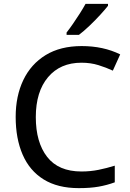

<svg xmlns="http://www.w3.org/2000/svg" viewBox="-20 -962 673 992"><path d="M401 -638Q291 -638 228 -563Q165 -488 165 -357Q165 -227 223.5 -151.5Q282 -76 401 -76Q447 -76 489 -84.5Q531 -93 573 -106V-20Q532 -5 489 2.5Q446 10 387 10Q278 10 205.5 -35Q133 -80 97 -163Q61 -246 61 -358Q61 -466 100.5 -548.5Q140 -631 216 -677.5Q292 -724 402 -724Q514 -724 601 -681L563 -597Q529 -613 488.5 -625.5Q448 -638 401 -638ZM538 -932Q524 -914 498 -885.5Q472 -857 442 -828.5Q412 -800 388 -782H324V-794Q339 -813 357 -839Q375 -865 392.5 -892.5Q410 -920 422 -942H538Z"/></svg>

Font: Noto Sans Kayah Li Medium
Style: Regular
Weight: 500
Designer: Monotype Design Team, Sérgio Martins
Foundry: Monotype Imaging Inc.
Version: Version 2.002; ttfautohint (v1.8.4.7-5d5b)